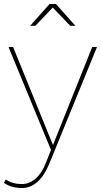

<svg xmlns="http://www.w3.org/2000/svg" viewBox="-33 -754 509 968"><path d="M79 194Q24 194 -13 168L-4 151Q30 174 77 174Q115 174 146.5 146.5Q178 119 198 68L224 2L10 -517H33L234 -23L432 -517H456L214 75Q190 133 155 163.5Q120 194 79 194ZM347 -624H321L233 -716L145 -624H119L217 -734H249Z"/></svg>

Font: Gontserrat Thin
Style: Regular
Weight: 250
Designer: Julieta Ulanovsky
Foundry: Julieta Ulanovsky
Version: Version 6.001